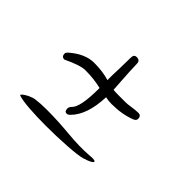

<svg xmlns="http://www.w3.org/2000/svg" viewBox="-92 -434 602 602"><g transform="rotate(45 208.5 -133.0)"><path d="M183 -29Q173 -29 173 -42Q173 -49 179 -55Q199 -73 199 -156V-159Q182 -163 165 -165Q148 -167 128 -167Q106 -167 58 -144Q45 -144 45 -158Q45 -162 50 -167Q91 -203 131 -203Q169 -203 199 -194Q199 -203 199 -215.5Q199 -228 200 -245Q200 -262 200.5 -275Q201 -288 201 -296Q201 -310 213 -310Q228 -310 228 -296Q228 -275 234 -186Q242 -185 253 -185Q264 -185 279 -185H289Q293 -185 298 -185.5Q303 -186 309 -187Q330 -190 340 -190Q353 -190 353 -176Q353 -168 343 -164Q307 -150 261 -150Q246 -150 234 -153Q231 -72 194 -35Q188 -29 183 -29ZM163 44Q123 44 89.5 41.5Q56 39 41 34Q34 32 48.5 22.5Q63 13 80 9Q103 6 130 6Q178 6 231.5 11Q285 16 324 13Q327 13 330.5 12.5Q334 12 336 12Q351 12 351 16Q351 23 319 33Q302 38 256.5 41Q211 44 163 44Z"/></g></svg>

Font: Festive
Style: Regular
Weight: 400
Designer: Robert E. Leuschke
Foundry: Robert E. Leuschke
Version: Version 1.101; ttfautohint (v1.8.3)